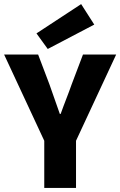

<svg xmlns="http://www.w3.org/2000/svg" viewBox="-28 -917 587 937"><path d="M188 0H343V-230L539 -651H377L322 -506C305 -457 286 -412 268 -361H264C246 -412 230 -457 213 -506L158 -651H-8L188 -230ZM205 -678 432 -797 368 -897 150 -754Z"/></svg>

Font: Source Sans Pro
Style: Bold
Weight: 700
Designer: Paul D. Hunt
Foundry: Adobe Systems Incorporated
Version: Version 3.006;hotconv 1.0.111;makeotfexe 2.5.65597